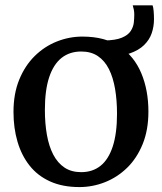

<svg xmlns="http://www.w3.org/2000/svg" viewBox="-20 -710 624 740"><path d="M32 -278.5Q32 -349 54.2 -403.2Q76.5 -457.5 114.2 -494.5Q152 -531.5 199.5 -550.2Q247 -569 297.5 -569Q385 -569 441 -531.2Q497 -493.5 524.5 -428Q552 -362.5 552 -280Q552 -209 529.8 -154.5Q507.5 -100 469.8 -63.2Q432 -26.5 384.5 -7.8Q337 11 286 11Q221 11 173 -10.8Q125 -32.5 94 -71.8Q63 -111 47.5 -163.8Q32 -216.5 32 -278.5ZM293 -46.5Q337 -46.5 367.8 -71.2Q398.5 -96 414.8 -146.2Q431 -196.5 431 -271.5Q431 -323.5 423.5 -367.5Q416 -411.5 399.8 -443.8Q383.5 -476 357.2 -493.8Q331 -511.5 293 -511.5Q248.5 -511.5 217.2 -486.8Q186 -462 169.5 -412.2Q153 -362.5 153 -286.5Q153 -234 160.8 -190.2Q168.5 -146.5 185.2 -114.2Q202 -82 228.5 -64.2Q255 -46.5 293 -46.5ZM393 -492 380.5 -554Q425.5 -554.5 449.8 -564.8Q474 -575 484 -590.8Q494 -606.5 495.8 -623.2Q497.5 -640 497.5 -654Q497.5 -663.5 495.8 -672.8Q494 -682 491.5 -689.5H568Q571 -682 572.2 -667.2Q573.5 -652.5 573.5 -636Q573.5 -608 564.8 -582.2Q556 -556.5 535.2 -536.2Q514.5 -516 479.8 -504Q445 -492 393 -492Z"/></svg>

Font: Merriweather 20pt Medium
Style: Regular
Weight: 500
Version: Version 2.100